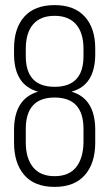

<svg xmlns="http://www.w3.org/2000/svg" viewBox="-20 -726 428 752"><path d="M194 -706Q271 -706 312 -661Q353 -616 353 -536V-514Q353 -392 260 -367Q353 -340 353 -217V-167Q353 -87 312.5 -40.5Q272 6 194 6Q115 6 75 -40.5Q35 -87 35 -167V-217Q35 -339 129 -367Q35 -393 35 -514V-536Q35 -616 75.5 -661Q116 -706 194 -706ZM194 -664Q138 -664 109.5 -630.5Q81 -597 81 -535V-506Q81 -386 194 -386Q307 -386 307 -506V-535Q307 -597 278 -630.5Q249 -664 194 -664ZM81 -221V-168Q81 -106 109.5 -71Q138 -36 194 -36Q250 -36 278 -71Q306 -106 307 -168V-221Q307 -344 194 -344Q81 -344 81 -221Z"/></svg>

Font: Bebas Neue Book
Style: Regular
Weight: 300
Designer: Ryoichi Tsunekawa
Foundry: Ryoichi Tsunekawa
Version: Version 1.003;PS 001.003;hotconv 1.0.88;makeotf.lib2.5.64775